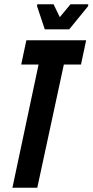

<svg xmlns="http://www.w3.org/2000/svg" viewBox="-20 -876 432 896"><path d="M38 0 160 -575H79L103 -688H382L358 -575H278L154 0ZM189 -739 153 -847 154 -856H230L259 -796L309 -856H392L391 -847L303 -739Z"/></svg>

Font: Saira UltraCondensed ExtraBold
Style: Italic
Weight: 800
Width: 1
Italic angle: -12°
Designer: Hector Gatti with collaboration of the Omnibus-Type team
Foundry: Omnibus-Type
Version: Version 1.101